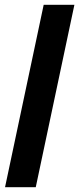

<svg xmlns="http://www.w3.org/2000/svg" viewBox="-20 -780 330 800"><path d="M1 0 162 -760H290L129 0Z"/></svg>

Font: Noto Sans Condensed
Style: Bold Italic
Weight: 700
Width: 3
Italic angle: -12°
Designer: Monotype Design Team
Foundry: Monotype Imaging Inc.
Version: Version 2.013; ttfautohint (v1.8.4.7-5d5b)